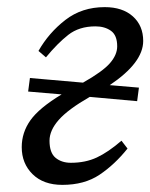

<svg xmlns="http://www.w3.org/2000/svg" viewBox="-20 -507 422 539"><path d="M155 12Q102 12 71.5 -18Q41 -48 41 -94Q41 -135 65.5 -169.5Q90 -204 153 -242L59 -250L64 -288L213 -275Q268 -306 288.5 -329.5Q309 -353 309 -377Q309 -408 291.5 -420.5Q274 -433 248 -433Q202 -433 171.5 -409Q141 -385 109 -346L88 -364Q117 -415 163.5 -451Q210 -487 274 -487Q324 -487 353 -461Q382 -435 382 -392Q382 -331 288 -268L370 -261L365 -223L232 -235Q171 -200 145 -170.5Q119 -141 119 -112Q119 -78 136 -64Q153 -50 179 -50Q220 -50 252 -65Q284 -80 321 -112L338 -90Q302 -45 259.5 -16.5Q217 12 155 12Z"/></svg>

Font: Source Serif Pro
Style: Italic
Weight: 400
Italic angle: -12°
Designer: Frank Grießhammer
Foundry: Adobe Systems Incorporated
Version: Version 3.001;hotconv 1.0.111;makeotfexe 2.5.65597